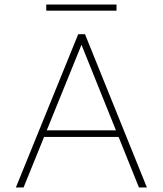

<svg xmlns="http://www.w3.org/2000/svg" viewBox="-20 -827 718 847"><path d="M50 0 325 -676H355L628 0H593L332 -648H347L84 0ZM165 -223V-252H514V-223ZM184 -807H494V-780H184Z"/></svg>

Font: Outfit Thin Thin
Style: Regular
Weight: 250
Version: Version 1.100;gftools[0.9.27]